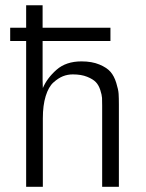

<svg xmlns="http://www.w3.org/2000/svg" viewBox="-20 -715 557 735"><path d="M19 -558.1V-608.9H80.1V-694.8H143.1V-608.9H402.8V-558.1H143.1V-407.2L144 -377.9Q160.2 -416 196.5 -448Q232.9 -480 292 -480Q332 -480 360.6 -468Q389.2 -456.1 403.1 -439.9Q417 -423.8 425 -397.9Q433.1 -372.1 434.1 -355.5Q435.1 -338.9 435.1 -314.9V0H371.1V-311Q371.1 -329.1 370.6 -340.1Q370.1 -351.1 364 -370.1Q357.9 -389.2 346.9 -400.6Q335.9 -412.1 313.5 -421.1Q291 -430.2 258.8 -430.2Q238.8 -430.2 220.9 -423.1Q203.1 -416 184.6 -399.4Q166 -382.8 155 -347.4Q144 -312 144 -262.2V0H80.1V-558.1Z"/></svg>

Font: CMU Bright
Style: Roman
Weight: 500
Version: Version 0.7.0